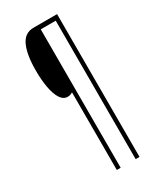

<svg xmlns="http://www.w3.org/2000/svg" viewBox="-221 -833 862 1033"><g transform="rotate(-30 210.0 -316.5)"><path d="M323 127H299V-733H206V127H182V-355Q174 -351 167.5 -348.5Q161 -346 151 -346Q124 -346 106.5 -373.5Q89 -401 80.5 -448Q72 -495 72 -554Q72 -651 96.5 -705.5Q121 -760 177 -760H323Z"/></g></svg>

Font: Noto Sans Thai Looped UI Condensed Thin
Style: Regular
Weight: 100
Width: 3
Designer: Cadson Demak Team
Foundry: Cadson Demak Co., Ltd.
Version: Version 1.000; ttfautohint (v1.8.4.7-5d5b)